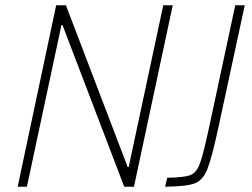

<svg xmlns="http://www.w3.org/2000/svg" viewBox="-20 -708 955 728"><path d="M47 0 193 -688H230L464 -75H468L599 -688H635L488 0H451L217 -613H213L82 0ZM773 -226 872 -688H908L811 -238Q784 -112 767 -68.5Q750 -25 719 -13Q688 -1 606 0L614 -34Q678 -35 701.5 -44Q725 -53 738 -88Q751 -123 773 -226Z"/></svg>

Font: Saira Semi Condensed Thin
Style: Italic
Weight: 100
Width: 4
Italic angle: -12°
Designer: Hector Gatti with collaboration of the Omnibus-Type team
Foundry: Omnibus-Type
Version: Version 1.001; ttfautohint (v1.8)